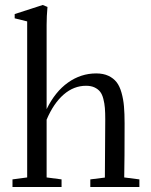

<svg xmlns="http://www.w3.org/2000/svg" viewBox="-20 -746 602 766"><path d="M29.8 0V-30.3L88.4 -38.1V-660.6L38.6 -672.9V-689.9L150.4 -726.1L169.4 -718.3Q166 -681.6 166 -646.5V-310.5Q199.7 -379.9 251.2 -416.5Q302.7 -453.1 363.8 -453.1Q392.1 -453.1 412.4 -443.6Q432.6 -434.1 445.1 -418.2Q457.5 -402.3 464.8 -376.2Q472.2 -350.1 474.6 -321.5Q477.1 -293 477.1 -253.9Q477.1 -108.9 475.6 -38.1L536.1 -30.3V0H340.3V-30.3L398.4 -37.6Q399.9 -267.6 399.9 -270Q399.9 -296.9 398.4 -315.2Q397 -333.5 392.3 -351.6Q387.7 -369.6 379.4 -380.1Q371.1 -390.6 357.2 -397.2Q343.3 -403.8 323.2 -403.8Q274.4 -403.8 234.1 -368.9Q193.8 -334 166 -268.6V-38.1L225.6 -30.3V0Z"/></svg>

Font: Elstob 10pt
Style: Regular
Weight: 400
Designer: Peter S. Baker
Version: Version 1.015